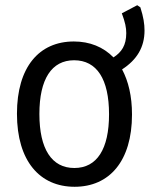

<svg xmlns="http://www.w3.org/2000/svg" viewBox="-20 -706 574 736"><path d="M266 10C399 10 486 -88 486 -267C486 -338 472 -395 448 -440C505 -477 534 -525 534 -589C534 -614 530 -641 518 -678L506 -686L447 -655C460 -620 464 -600 464 -579C464 -532 446 -506 415 -486C376 -526 324 -547 263 -547C130 -547 45 -449 45 -270C45 -88 133 10 266 10ZM265 -62C178 -62 131 -135 131 -269C131 -403 178 -475 264 -475C351 -475 398 -403 398 -268C398 -135 352 -62 265 -62Z"/></svg>

Font: Noto Sans Mono Condensed
Style: Regular
Weight: 400
Width: 3
Designer: Monotype Design Team
Foundry: Monotype Imaging Inc.
Version: Version 2.014